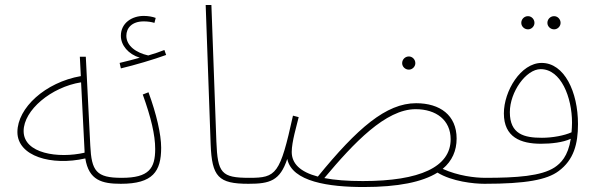

<svg xmlns="http://www.w3.org/2000/svg" viewBox="-20 -734 2399 772"><path d="M466 5C474 5 480 -2 480 -8C480 -14 477 -19 469 -19C367 -19 348 -46 343 -149L325 -506H301L305 -428C162 -403 50 -300 50 -203C50 -106 187 -66 323 -97C337 -9 390 5 466 5ZM75 -207C75 -291 186 -384 306 -403L320 -127V-120C215 -96 75 -116 75 -207Z M466 -459C521 -472 599 -495 648 -513L641 -533C623 -526 601 -518 576 -511C527 -522 488 -550 488 -590C488 -621 510 -648 558 -648C573 -648 588 -646 601 -642L606 -662C593 -667 575 -670 558 -670C511 -670 466 -642 466 -590C466 -552 496 -516 542 -502C517 -495 495 -489 461 -481Z M466 5C595 5 628 -45 628 -140C628 -194 609 -276 577 -363L554 -354C587 -262 604 -192 604 -135C604 -57 579 -19 470 -19Z M979 5C987 5 993 -2 993 -8C993 -14 990 -19 982 -19C870 -19 855 -38 850 -165L830 -714H807L827 -154C832 -23 858 5 979 5Z M1624 -454C1638 -454 1650 -466 1650 -480C1650 -495 1638 -507 1624 -507C1609 -507 1597 -495 1597 -480C1597 -466 1609 -454 1624 -454Z M1442 18C1581 18 1678 -2 1739 -40C1798 -4 1885 5 1928 5C1936 5 1942 -2 1942 -8C1942 -14 1939 -19 1931 -19C1889 -19 1822 -27 1760 -55C1798 -87 1816 -128 1816 -177C1816 -271 1749 -319 1653 -319C1533 -319 1417 -219 1258 -24C1186 -43 1153 -77 1153 -123C1153 -164 1173 -229 1181 -263L1158 -269C1106 -33 1091 -19 983 -19L979 5C1065 5 1106 -7 1135 -95C1154 -3 1303 18 1442 18ZM1651 -295C1734 -295 1792 -251 1792 -174C1792 -63 1669 -6 1439 -6C1377 -6 1325 -10 1284 -18C1403 -160 1531 -295 1651 -295Z M2208 -616C2222 -616 2234 -628 2234 -642C2234 -657 2222 -669 2208 -669C2193 -669 2181 -657 2181 -642C2181 -628 2193 -616 2208 -616ZM2103 -616C2117 -616 2129 -628 2129 -642C2129 -657 2117 -669 2103 -669C2088 -669 2076 -657 2076 -642C2076 -628 2088 -616 2103 -616Z M1928 5C2095 5 2179 -11 2226 -46C2287 -91 2304 -155 2304 -235C2304 -365 2249 -481 2158 -481C2074 -481 2006 -368 2006 -278C2006 -182 2074 -156 2155 -156C2196 -156 2243 -161 2275 -176C2264 -105 2234 -77 2210 -61C2157 -26 2057 -19 1932 -19ZM2030 -283C2030 -364 2095 -456 2154 -456C2236 -456 2280 -342 2280 -241C2280 -227 2279 -214 2278 -202C2249 -189 2202 -180 2159 -180C2088 -180 2030 -194 2030 -283Z"/></svg>

Font: Noto Sans Arabic Thin
Style: Regular
Weight: 100
Designer: Monotype Design Team, Nadine Chahine, Nizar Qandah and Khaled Hosny
Foundry: Monotype Imaging Inc.
Version: Version 2.012